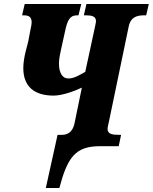

<svg xmlns="http://www.w3.org/2000/svg" viewBox="-20 -734 767 964"><path d="M210 210H278C319 56 358 0 482 0H576L588 -57H577C544 -57 520 -61 520 -87C520 -93 522 -103 526 -119L626 -600C636 -650 670 -657 703 -657H714L727 -714H414L401 -657H412C440 -657 462 -653 462 -627C462 -621 459 -611 456 -595L408 -373C378 -357 353 -340 323 -340C296 -340 276 -363 276 -417C276 -442 286 -483 289 -497L310 -592C323 -649 343 -657 368 -657H374L388 -714H104L91 -657H99C121 -657 139 -652 139 -621C139 -613 136 -598 134 -590L122 -527C119 -509 97 -448 97 -392C97 -299 153 -254 249 -254C291 -254 351 -275 391 -294L354 -114C344 -67 315 -57 291 -57H269Z"/></svg>

Font: Noto Serif ExtraCondensed Black
Style: Italic
Weight: 900
Width: 2
Italic angle: -12°
Designer: Monotype Design Team
Foundry: Monotype Imaging Inc.
Version: Version 2.014